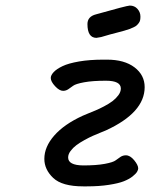

<svg xmlns="http://www.w3.org/2000/svg" viewBox="-20 -661 565 685"><path d="M138.2 -94.2Q138.2 -137.2 173.6 -177.5Q209 -217.8 274.9 -248Q276.9 -249 293 -255.6Q309.1 -262.2 321 -267.1Q333 -272 351.1 -281.5Q369.1 -291 381.1 -300Q393.1 -309.1 402.1 -321Q411.1 -333 411.1 -345.2Q411.1 -373 357.9 -373Q310.1 -373 280 -367.4Q250 -361.8 241 -355Q231.9 -348.1 223.4 -342.5Q214.8 -336.9 205.1 -336.9Q191.9 -336.9 176.5 -353.5Q161.1 -370.1 161.1 -382.8Q161.1 -392.6 171.6 -403.8Q182.1 -415 203.1 -425Q224.1 -435.1 262 -441.7Q299.8 -448.2 349.1 -448.2H361.8Q423.8 -448.2 460 -420.7Q496.1 -393.1 496.1 -350.1Q496.1 -259.3 357.9 -195.8Q356 -194.8 340.1 -188.5Q324.2 -182.1 311.5 -176.5Q298.8 -170.9 281.5 -161.4Q264.2 -151.9 252.2 -142.8Q240.2 -133.8 231.7 -122.3Q223.1 -110.8 223.1 -99.1Q223.1 -71.3 276.9 -70.8Q323.7 -70.8 353.8 -76.4Q383.8 -82 392.8 -89.1Q401.9 -96.2 410.4 -101.6Q418.9 -106.9 429.2 -106.9Q444.3 -106.9 458.7 -89.4Q473.1 -71.8 473.1 -60.1Q473.1 -55.2 469 -48.1Q464.8 -41 452.9 -31.5Q440.9 -22 421.9 -14.4Q402.8 -6.8 368.4 -1.5Q334 3.9 290 3.9H276.9Q201.7 3.9 169.9 -26.1Q138.2 -56.2 138.2 -94.2ZM292 -575.2Q292 -602.1 322.8 -609.9Q431.6 -640.6 442.9 -641.1Q460 -641.1 470.5 -629.2Q481 -617.2 481 -602.1Q481 -595.2 480 -589.6Q479 -584 475.3 -579.1Q471.7 -574.2 467.8 -570.6Q463.9 -566.9 456.3 -563.5Q448.7 -560.1 442.4 -557.6Q436 -555.2 423.3 -551.5Q410.6 -547.9 400.6 -545.4Q390.6 -543 372.8 -538.1Q355 -533.2 340.8 -528.8Q325.7 -525.9 323.7 -525.9Q292 -526.4 292 -575.2Z"/></svg>

Font: CMU Typewriter Text
Style: BoldItalic
Weight: 700
Italic angle: -14.04°
Version: Version 0.7.0